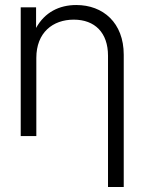

<svg xmlns="http://www.w3.org/2000/svg" viewBox="-20 -545 579 769"><path d="M125.5 -313C125.5 -414.6 191.4 -466.3 275.4 -466.3C359.9 -466.3 412.6 -414.1 412.6 -321.8V204.1H475.6V-325.7C475.6 -454.1 392.6 -524.9 285.6 -524.9C216.8 -524.9 159.2 -495.6 124.5 -433.1V-515.6H63V0H125.5Z"/></svg>

Font: Raveo Display Display Light
Style: Regular
Weight: 300
Designer: Jakub Foglar, Rasmus Andersson (Inter)
Foundry: Jakubfoglar.com
Version: Version 1.100;Glyphs 3.2.3 (3260)